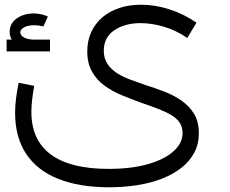

<svg xmlns="http://www.w3.org/2000/svg" viewBox="-20 -516 976 814"><path d="M442 278Q317 278 227.5 242.5Q138 207 91 136.5Q44 66 44 -38Q44 -67 48 -98.5Q52 -130 59 -165L125 -152Q119 -118 116 -91Q113 -64 113 -42Q113 78 195.5 139Q278 200 440 200Q537 200 607 180Q677 160 715.5 125.5Q754 91 754 48Q754 23 742 4.5Q730 -14 706.5 -28Q683 -42 650.5 -54.5Q618 -67 577 -81Q536 -96 496 -112.5Q456 -129 423 -153Q390 -177 370 -212.5Q350 -248 350 -298Q350 -344 367 -380.5Q384 -417 414 -442.5Q444 -468 485.5 -482Q527 -496 578 -496Q637 -496 698 -476.5Q759 -457 813 -420L774 -355Q726 -388 674 -403Q622 -418 576 -418Q510 -418 465 -388Q420 -358 420 -301Q420 -268 436 -244.5Q452 -221 477.5 -205Q503 -189 535 -177.5Q567 -166 598 -155Q637 -143 677 -127.5Q717 -112 750 -89Q783 -66 803 -33Q823 0 823 49Q823 95 803.5 131.5Q784 168 749 195.5Q714 223 666.5 241.5Q619 260 562 269Q505 278 442 278ZM126 -310Q81 -310 51 -328Q21 -346 21 -382Q21 -406 35 -423Q49 -440 72 -449.5Q95 -459 122 -459Q138 -459 154 -455.5Q170 -452 183 -446L164 -404Q156 -406 145.5 -407.5Q135 -409 126 -409Q98 -409 82 -400Q66 -391 66 -379Q66 -366 82 -357Q98 -348 126 -348ZM8 -298V-348H192V-298Z"/></svg>

Font: Alexandria Light
Style: Regular
Weight: 300
Designer: Mohamed Gaber
Foundry: Kief Type Foundry
Version: Version 5.100